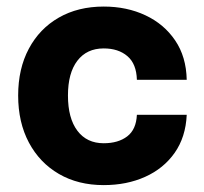

<svg xmlns="http://www.w3.org/2000/svg" viewBox="-20 -536 607 571"><path d="M34 -252Q34 -172 66 -111.9Q98 -51.9 155.2 -18.7Q212.4 14.5 288.4 14.5Q357 14.5 411.6 -10.1Q466.3 -34.6 499.3 -81.3Q532.3 -128.1 535.3 -194.5H387.1Q385 -150.7 358.3 -130.4Q331.6 -110 288.4 -110Q238.2 -110 210.2 -147.1Q182.1 -184.3 182.1 -252Q182.1 -318.9 210.1 -355.4Q238.1 -392 288.4 -392Q332.1 -392 358.9 -369Q385.8 -346.1 387.1 -298.7H535.3Q533.9 -367.3 500.9 -415.8Q468 -464.4 412.7 -490.4Q357.3 -516.5 288.4 -516.5Q212.1 -516.5 154.8 -483.6Q97.6 -450.8 65.8 -391.2Q34 -331.7 34 -252Z"/></svg>

Font: Overused Grotesk Light
Style: Regular
Weight: 300
Designer: RandomMaerks
Version: Version 0.005